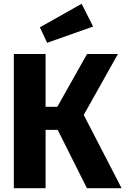

<svg xmlns="http://www.w3.org/2000/svg" viewBox="-20 -997 664 1017"><path d="M285.6 -309.2H221.5V0H53.3V-710.8H221.5V-431.3H283.6L441 -710.8H604.6L423.6 -388.2L624.1 0H440.5ZM412.3 -976.9 473.3 -856.4 229.7 -770.3 191.3 -852.3Z"/></svg>

Font: FiraCode Nerd Font
Style: Bold
Weight: 700
Designer: Carrois Corporate, Edenspiekermann AG, Nikita Prokopov
Foundry: Carrois Corporate, Edenspiekermann AG, Nikita Prokopov
Version: Version 6.002;Nerd Fonts 2.1.0